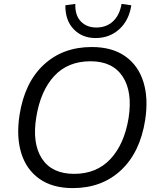

<svg xmlns="http://www.w3.org/2000/svg" viewBox="-20 -955 812 984"><path d="M80 -365Q106 -532 204 -623Q302 -714 450 -714Q555 -714 622 -666.5Q689 -619 715 -535Q741 -451 724 -340Q698 -174 600 -82.5Q502 9 353 9Q249 9 182 -38.5Q115 -86 89 -170Q63 -254 80 -365ZM166 -355Q144 -220 195 -142Q246 -64 360 -64Q475 -64 546 -140Q617 -216 639 -350Q660 -485 608.5 -563Q557 -641 444 -641Q328 -641 258 -565.5Q188 -490 166 -355ZM470 -760Q401 -760 357.5 -805.5Q314 -851 315 -928L366 -935Q364 -877 394 -845.5Q424 -814 474 -814Q525 -814 559 -845.5Q593 -877 603 -935L653 -928Q641 -850 591 -805Q541 -760 470 -760Z"/></svg>

Font: Mulish
Style: Italic
Weight: 400
Italic angle: -9°
Designer: Vernon Adams
Foundry: Vernon Adams
Version: Version 3.603; ttfautohint (v1.8.3)